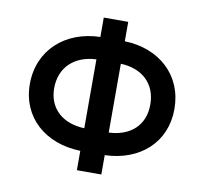

<svg xmlns="http://www.w3.org/2000/svg" viewBox="-80 -814 959 901"><g transform="rotate(10 399.5 -363.5)"><path d="M459.5 -727.3H343V-634.9C176.8 -630.7 55.4 -522.4 55.4 -360.4C55.4 -201.7 175.4 -96.6 343 -92.3V0H459.5V-92.3C626.4 -97.3 744.3 -202.8 744 -361.9C744 -523.4 624.6 -630 459.5 -634.9ZM171.2 -360.4C171.2 -463.4 242.9 -524.1 343 -528.1V-199.9C241.5 -203.5 171.5 -262.1 171.2 -360.4ZM459.5 -199.9V-527.7C559.3 -524.1 629.3 -464.5 628.9 -361.9C628.9 -263.5 561.1 -203.8 459.5 -199.9Z"/></g></svg>

Font: Magic Ui Pro Semi Bold
Style: Regular
Weight: 600
Designer: Stefan Endress, Andreas Faust
Version: Version 1.000;FEAKit 1.0